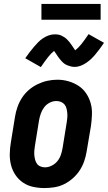

<svg xmlns="http://www.w3.org/2000/svg" viewBox="-20 -945 547 973"><path d="M205 8Q176 8 148 2Q120 -4 97 -19.5Q74 -35 58.5 -58Q43 -81 36 -108Q29 -135 29.5 -164.5Q30 -194 35 -223L56 -353Q60 -378 68.5 -402.5Q77 -427 91.5 -449.5Q106 -472 126.5 -489.5Q147 -507 171 -518.5Q195 -530 220 -535.5Q245 -541 271 -541Q300 -541 327.5 -533Q355 -525 378 -510Q401 -495 416.5 -472Q432 -449 439.5 -422Q447 -395 446 -365.5Q445 -336 441 -307L419 -177Q415 -152 406.5 -127.5Q398 -103 383.5 -81Q369 -59 348.5 -41Q328 -23 304.5 -11.5Q281 0 255.5 4Q230 8 205 8ZM208 -97Q225 -97 242 -105.5Q259 -114 270.5 -128Q282 -142 288 -159Q294 -176 297 -194L318 -324Q320 -336 321 -348Q322 -360 321 -372Q320 -384 317 -395.5Q314 -407 307 -415.5Q300 -424 289 -428.5Q278 -433 266 -433Q248 -433 231.5 -424.5Q215 -416 204 -401.5Q193 -387 187 -370Q181 -353 178 -336L157 -206Q155 -194 154 -182Q153 -170 154 -158.5Q155 -147 158 -135.5Q161 -124 167.5 -115Q174 -106 185 -101.5Q196 -97 208 -97ZM187 -605 108 -650Q120 -667 131 -681.5Q142 -696 152.5 -708Q163 -720 173 -730.5Q183 -741 197 -750.5Q211 -760 226.5 -765.5Q242 -771 257 -771Q267 -771 275.5 -769.5Q284 -768 292.5 -764Q301 -760 307.5 -755.5Q314 -751 321 -744Q328 -737 333 -730.5Q338 -724 342.5 -717.5Q347 -711 352 -703.5Q357 -696 361 -690Q377 -702 392.5 -721.5Q408 -741 429 -772L507 -728Q495 -710 484 -695.5Q473 -681 463 -669Q453 -657 442.5 -647Q432 -637 418.5 -627.5Q405 -618 389.5 -612Q374 -606 358 -606Q349 -606 340.5 -608Q332 -610 323 -613.5Q314 -617 307.5 -621.5Q301 -626 294 -633Q287 -640 282 -647Q277 -654 272.5 -660Q268 -666 263 -674Q258 -682 254 -687Q239 -675 223.5 -655.5Q208 -636 187 -605ZM190 -845V-925H490V-845Z"/></svg>

Font: Iosevka Curly Slab XBdObl
Style: Regular
Weight: 800
Italic angle: -9°
Monospace: yes
Designer: Belleve Invis
Foundry: Belleve Invis
Version: Version 11.1.0; ttfautohint (v1.8.3)